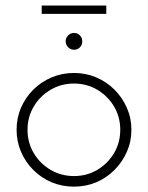

<svg xmlns="http://www.w3.org/2000/svg" viewBox="-20 -678 543 706"><path d="M252.1 8.3Q208.3 8.3 170.1 -7.6Q131.9 -23.6 102.8 -52.8Q73.6 -81.9 57.3 -119.8Q41 -157.6 41 -200.7Q41 -244.4 57.3 -281.9Q73.6 -319.4 102.4 -348.3Q131.2 -377.1 169.8 -393.4Q208.3 -409.7 252.1 -409.7Q295.8 -409.7 334 -393.4Q372.2 -377.1 401 -348.3Q429.9 -319.4 446.5 -281.6Q463.2 -243.8 463.2 -200.7Q463.2 -157.6 446.5 -119.8Q429.9 -81.9 400.7 -52.8Q371.5 -23.6 333.7 -7.6Q295.8 8.3 252.1 8.3ZM252.1 -30.6Q299.3 -30.6 337.8 -53.5Q376.4 -76.4 399.3 -114.9Q422.2 -153.5 422.2 -200.7Q422.2 -247.9 399.3 -286.5Q376.4 -325 337.8 -347.9Q299.3 -370.8 252.1 -370.8Q204.9 -370.8 166 -347.9Q127.1 -325 104.2 -286.5Q81.2 -247.9 81.2 -200.7Q81.2 -153.5 104.2 -114.9Q127.1 -76.4 166 -53.5Q204.9 -30.6 252.1 -30.6ZM252.1 -495.1Q243.8 -495.1 236.8 -499.3Q229.9 -503.5 225.7 -510.4Q221.5 -517.4 221.5 -525.7Q221.5 -534.7 225.7 -541.7Q229.9 -548.6 236.8 -552.8Q243.8 -556.9 252.1 -556.9Q261.1 -556.9 267.7 -552.8Q274.3 -548.6 278.5 -541.7Q282.6 -534.7 282.6 -525.7Q282.6 -517.4 278.8 -510.4Q275 -503.5 268.1 -499.3Q261.1 -495.1 252.1 -495.1ZM133.3 -627.1V-657.6H370.8V-627.1Z"/></svg>

Font: Afacad Flux ExtraLight
Style: Regular
Weight: 250
Designer: Kristian Moeller
Foundry: Dicotype
Version: Version 1.100